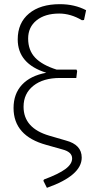

<svg xmlns="http://www.w3.org/2000/svg" viewBox="-20 -724 434 921"><path d="M205 177 188 143 191 137Q261 111 293.5 87Q326 63 326 36Q326 5 280 -7L202 -29Q45 -72 45 -206Q45 -274 85.5 -317.5Q126 -361 202 -375Q65 -418 65 -535Q65 -614 119 -659Q173 -704 267 -704Q338 -704 393 -675L383 -628L373 -627Q319 -659 264 -659Q196 -659 155.5 -626.5Q115 -594 115 -539Q115 -483 148.5 -447.5Q182 -412 252 -390H347L350 -383L346 -350H268Q187 -350 140 -312.5Q93 -275 93 -212Q93 -109 217 -73L296 -50Q372 -30 372 32Q372 118 205 177Z"/></svg>

Font: Alegreya Sans Light
Style: Regular
Weight: 300
Designer: Juan Pablo del Peral
Foundry: Huerta Tipografica
Version: Version 2.007